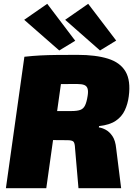

<svg xmlns="http://www.w3.org/2000/svg" viewBox="-20 -988 709 1008"><path d="M387 -700Q483 -700 547 -680Q611 -660 639 -612.5Q667 -565 656 -482Q651 -443 635.5 -409.5Q620 -376 588 -354Q556 -332 500 -326L499 -319Q516 -317 535.5 -306.5Q555 -296 570.5 -273Q586 -250 590 -208L616 0H392L374 -209Q373 -238 365 -245Q357 -252 334 -252Q257 -253 209 -253Q161 -253 128.5 -254Q96 -255 65 -257L81 -405H355Q385 -405 401.5 -411Q418 -417 426.5 -434.5Q435 -452 440 -484Q444 -508 440 -522Q436 -536 423 -541.5Q410 -547 385 -547Q278 -547 206.5 -545.5Q135 -544 110 -541L108 -690Q153 -695 192.5 -697Q232 -699 278 -699.5Q324 -700 387 -700ZM320 -690 223 0H11L108 -690ZM443 -968 590 -775 505 -723 322 -884ZM228 -968 375 -774 291 -723 107 -884Z"/></svg>

Font: Exo 2 Black
Style: Italic
Weight: 900
Italic angle: -8°
Designer: Natanael Gama
Foundry: Natanael Gama
Version: Version 2.010